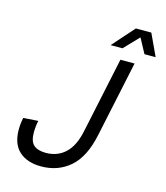

<svg xmlns="http://www.w3.org/2000/svg" viewBox="-132 -1011 974 1128"><g transform="rotate(15 354.5 -447.5)"><path d="M224 16Q139 16 90.5 -28Q42 -72 42 -160Q42 -180 44.5 -200Q47 -220 50 -232L140 -238Q137 -228 134.5 -206Q132 -184 132 -166Q132 -111 157 -89.5Q182 -68 230 -68Q301 -68 348.5 -112.5Q396 -157 415 -248L513 -710H599L501 -248Q472 -110 399.5 -47Q327 16 224 16ZM435 -778 553 -911H647L709 -778H641L587 -878H603L507 -778Z"/></g></svg>

Font: Geist
Style: Italic
Weight: 400
Italic angle: -12°
Designer: Basement.studio, Andrés Briganti, Mateo Zaragoza
Foundry: Basement.studio, Vercel, Andrés Briganti, Guido Ferreyra, Mateo Zaragoza
Version: Version 1.500